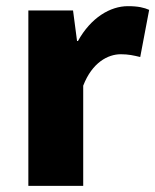

<svg xmlns="http://www.w3.org/2000/svg" viewBox="-20 -563 504 623"><path d="M72 -529V40H250V-285C279 -360 330 -387 372 -387C397 -387 414 -383 435 -378L464 -531C448 -538 429 -543 395 -543C338 -543 275 -506 233 -430H230L217 -529Z"/></svg>

Font: コーポレート・ロゴ ver3 Bold
Style: Regular
Weight: 700
Designer: [KANA_main] LOGOTYPE.JP [Source Han Sans] Ryoko NISHIZUKA 西塚涼子 (kana, bopomofo & ideographs); Paul D. Hunt (Latin, Greek
Version: Version 12.001;FEAKit 1.0